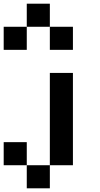

<svg xmlns="http://www.w3.org/2000/svg" viewBox="-20 -1020 540 1040"><path d="M125 -875V-1000H250V-875ZM0 -750V-875H125V-750ZM250 -750V-875H375V-750ZM250 -125V-625H375V-125ZM0 -125V-250H125V-125ZM125 -125H250V0H125Z"/></svg>

Font: Tiny5
Style: Regular
Weight: 400
Designer: Stefan Schmidt
Foundry: Made with Bits'n'Picas by Kreative Software
Version: Version 1.002; ttfautohint (v1.8.4.7-5d5b)